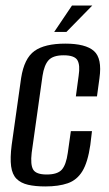

<svg xmlns="http://www.w3.org/2000/svg" viewBox="-20 -661 393 691"><path d="M143 10Q107 10 81 4Q55 -2 39.5 -17.5Q24 -33 20 -62.5Q16 -92 22 -139L56 -380Q67 -451 104 -477.5Q141 -504 215 -504Q288 -504 318 -477.5Q348 -451 338 -380L329 -314H253L263 -388Q269 -427 258.5 -444.5Q248 -462 209 -462Q171 -462 155 -444.5Q139 -427 133 -388L94 -111Q89 -68 99.5 -50.5Q110 -33 148 -33Q187 -33 202.5 -50.5Q218 -68 224 -111L235 -189H311L305 -139Q296 -77 276.5 -45Q257 -13 224 -1.5Q191 10 143 10ZM175 -546 239 -641H312L219 -546Z"/></svg>

Font: Alumni Sans Medium
Style: Italic
Weight: 500
Italic angle: -8°
Designer: Robert E. Leuschke
Foundry: Robert E. Leuschke
Version: Version 1.016